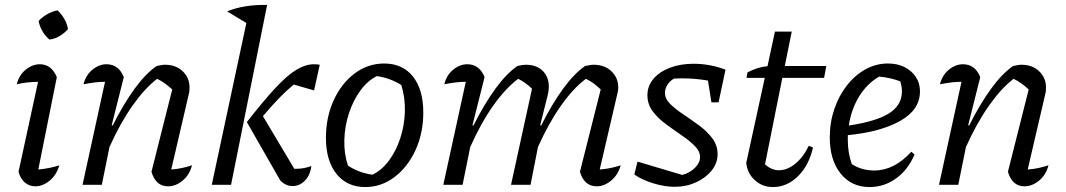

<svg xmlns="http://www.w3.org/2000/svg" viewBox="-20 -748 4312 777"><path d="M220 -79Q209 -40 181 -17Q153 6 123 6Q99 6 81 -9Q63 -24 55 -53L134 -417Q86 -416 48 -407Q57 -444 84 -466Q111 -488 141 -488Q188 -488 210 -436L135 -62Q180 -66 220 -79ZM213 -706Q229 -691 240.5 -671Q252 -651 255 -630Q241 -614 221 -602Q201 -590 180 -588Q146 -617 136 -663Q151 -679 171 -690.5Q191 -702 213 -706Z M314 0 405 -417Q385 -417 364.5 -414.5Q344 -412 318 -407Q327 -444 354 -466Q381 -488 411 -488Q460 -488 481 -436L432 -241L436 -240Q479 -326 524.5 -388.5Q570 -451 614 -481Q624 -483 632.5 -484.5Q641 -486 647 -486Q692 -486 719.5 -459.5Q747 -433 747 -394Q747 -387 746.5 -380.5Q746 -374 744 -367L673 -62Q699 -64 718.5 -68.5Q738 -73 757 -79Q747 -40 719 -17Q691 6 660 6Q610 6 593 -53L677 -386Q647 -414 616 -429Q567 -392 517 -321.5Q467 -251 423 -153L392 0Z M837 0 977 -655 899 -702Q968 -730 1061 -728L915 0ZM979 -254Q1047 -341 1095 -392.5Q1143 -444 1180 -466Q1217 -488 1250 -488Q1263 -488 1274 -486L1251 -382L1169 -406Q1141 -383 1112 -353.5Q1083 -324 1044 -278L1171 -65Q1175 -65 1181 -65Q1209 -65 1240 -76Q1235 -38 1213.5 -16.5Q1192 5 1164 5Q1136 5 1114 -18Z M1458 9Q1384 9 1341.5 -44.5Q1299 -98 1299 -190Q1299 -274 1330.5 -342.5Q1362 -411 1415.5 -451Q1469 -491 1535 -491Q1609 -491 1651 -438.5Q1693 -386 1693 -293Q1693 -209 1661.5 -140.5Q1630 -72 1576.5 -31.5Q1523 9 1458 9ZM1487 -41Q1525 -59 1554 -98Q1583 -137 1600 -189Q1617 -241 1618.5 -297Q1620 -353 1604 -404Q1557 -433 1505 -440Q1467 -421 1438 -381Q1409 -341 1392 -289Q1375 -237 1373.5 -181.5Q1372 -126 1388 -78Q1431 -49 1487 -41Z M1774 0 1865 -417Q1845 -417 1824.5 -414.5Q1804 -412 1778 -407Q1787 -444 1814 -466Q1841 -488 1871 -488Q1920 -488 1941 -436L1892 -241L1896 -240Q1939 -326 1984.5 -388.5Q2030 -451 2074 -481Q2086 -484 2094 -485Q2102 -486 2108 -486Q2151 -486 2176 -461.5Q2201 -437 2201 -397Q2201 -382 2197 -365L2166 -241L2170 -240Q2213 -326 2258.5 -388.5Q2304 -451 2348 -481Q2359 -483 2367 -484.5Q2375 -486 2382 -486Q2427 -486 2454.5 -459.5Q2482 -433 2482 -394Q2482 -387 2481 -380.5Q2480 -374 2478 -367L2407 -62Q2433 -64 2453 -68.5Q2473 -73 2492 -79Q2481 -40 2453 -17Q2425 6 2395 6Q2344 6 2327 -53L2411 -386Q2395 -401 2381.5 -411Q2368 -421 2351 -429Q2301 -392 2251 -321.5Q2201 -251 2157 -153L2127 0H2048L2133 -389Q2106 -415 2077 -429Q2026 -391 1976 -320.5Q1926 -250 1883 -153L1852 0Z M2547 -42 2560 -94 2741 -40Q2771 -48 2792 -68.5Q2813 -89 2813 -112Q2813 -136 2791.5 -157.5Q2770 -179 2738.5 -200.5Q2707 -222 2675 -245.5Q2643 -269 2621.5 -297.5Q2600 -326 2600 -363Q2600 -400 2624.5 -429Q2649 -458 2691.5 -474Q2734 -490 2787 -490Q2819 -490 2852 -484Q2885 -478 2916 -466L2888 -334H2859L2845 -422Q2792 -431 2739 -431Q2722 -431 2708 -430Q2691 -421 2681 -405Q2671 -389 2671 -372Q2671 -348 2692.5 -327Q2714 -306 2745.5 -285Q2777 -264 2809 -240.5Q2841 -217 2862.5 -188.5Q2884 -160 2884 -124Q2884 -88 2860 -58Q2836 -28 2796.5 -10Q2757 8 2710 8Q2670 8 2624 -6Q2578 -20 2547 -42Z M3108 9Q3065 9 3034.5 -19Q3004 -47 3000 -89L3075 -433H3001L3005 -455Q3047 -477 3086 -480L3116 -620H3184L3156 -481H3324L3315 -433H3146L3076 -83Q3102 -59 3132 -59Q3166 -59 3198.5 -85.5Q3231 -112 3253 -158L3270 -151Q3254 -79 3209.5 -35Q3165 9 3108 9Z M3499 9Q3426 9 3382 -45.5Q3338 -100 3338 -192Q3338 -253 3356.5 -307Q3375 -361 3407.5 -402.5Q3440 -444 3482.5 -467.5Q3525 -491 3573 -491Q3630 -491 3666.5 -459Q3703 -427 3703 -378Q3703 -304 3623.5 -259Q3544 -214 3411 -201Q3411 -191 3411 -180Q3411 -130 3427 -84Q3467 -58 3518 -58Q3599 -58 3668 -134L3681 -123Q3655 -61 3606.5 -26Q3558 9 3499 9ZM3630 -378Q3630 -398 3623 -419Q3582 -434 3538 -438Q3489 -410 3457 -358Q3425 -306 3415 -240Q3528 -257 3579 -290Q3630 -323 3630 -378Z M3780 0 3871 -417Q3851 -417 3830.5 -414.5Q3810 -412 3784 -407Q3793 -444 3820 -466Q3847 -488 3877 -488Q3926 -488 3947 -436L3898 -241L3902 -240Q3945 -326 3990.5 -388.5Q4036 -451 4080 -481Q4090 -483 4098.5 -484.5Q4107 -486 4113 -486Q4158 -486 4185.5 -459.5Q4213 -433 4213 -394Q4213 -387 4212.5 -380.5Q4212 -374 4210 -367L4139 -62Q4165 -64 4184.5 -68.5Q4204 -73 4223 -79Q4213 -40 4185 -17Q4157 6 4126 6Q4076 6 4059 -53L4143 -386Q4113 -414 4082 -429Q4033 -392 3983 -321.5Q3933 -251 3889 -153L3858 0Z"/></svg>

Font: Piazzolla
Style: Italic
Weight: 400
Italic angle: -11.3°
Designer: Juan Pablo del Peral
Foundry: Huerta Tipografica
Version: Version 1.330